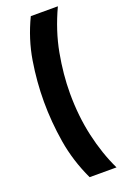

<svg xmlns="http://www.w3.org/2000/svg" viewBox="-156 -758 587 906"><g transform="rotate(-20 138.0 -305.5)"><path d="M263 -710Q214 -605 195 -502Q176 -399 176 -304Q176 -190 199 -88Q222 14 263 99H128Q81 -1 64 -104.5Q47 -208 47 -309Q47 -409 63.5 -510.5Q80 -612 127 -710Z"/></g></svg>

Font: Bricolage Grotesque 12pt Condensed SemiBold
Style: Regular
Weight: 600
Width: 3
Designer: Mathieu Triay
Foundry: Atelier Triay
Version: Version 1.001; ttfautohint (v1.8.4.7-5d5b);gftools[0.9.33.de